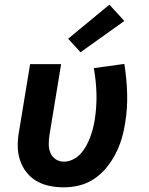

<svg xmlns="http://www.w3.org/2000/svg" viewBox="-20 -795 640 823"><path d="M253 8Q221 8 190.5 1.5Q160 -5 135 -20Q110 -35 92 -58.5Q74 -82 65 -111Q56 -140 56 -171Q56 -202 62 -234L109 -520H242L192 -216Q189 -196 189 -176.5Q189 -157 196 -140Q203 -123 218.5 -112.5Q234 -102 254 -102Q273 -102 292 -111Q311 -120 325 -135.5Q339 -151 349 -169Q359 -187 366 -205.5Q373 -224 378 -243Q383 -262 386 -281Q395 -338 393.5 -393.5Q392 -449 382 -503L513 -521Q523 -459 525 -394.5Q527 -330 516 -265Q511 -232 501 -199Q491 -166 475 -135Q459 -104 436 -76Q413 -48 383 -28Q353 -8 319.5 0Q286 8 253 8ZM325 -571 272 -629 449 -775 513 -705Z"/></svg>

Font: Iosevka SS04 XBd Ex
Style: Italic
Weight: 800
Width: 7
Italic angle: -9°
Monospace: yes
Designer: Belleve Invis
Foundry: Belleve Invis
Version: Version 19.0.0; ttfautohint (v1.8.4)